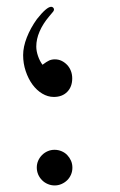

<svg xmlns="http://www.w3.org/2000/svg" viewBox="-20 -592 357 571"><path d="M195.3 -93.3Q195.3 -82.5 191.2 -72.8Q187 -63 179.7 -55.9Q172.4 -48.8 162.8 -44.7Q153.3 -40.5 142.6 -40.5Q131.8 -40.5 122.1 -44.7Q112.3 -48.8 105 -56.2Q97.7 -63.5 93.5 -73.2Q89.4 -83 89.4 -93.8Q89.4 -104.5 93.5 -114Q97.7 -123.5 105 -130.9Q112.3 -138.2 121.8 -142.3Q131.3 -146.5 142.1 -146.5Q153.3 -146.5 163.1 -142.3Q172.9 -138.2 179.9 -130.9Q187 -123.5 191.2 -114Q195.3 -104.5 195.3 -93.3ZM106.4 -399.4Q118.7 -408.7 126.2 -412.1Q133.8 -415.5 143.1 -415.5Q154.3 -415.5 163.6 -410.9Q172.9 -406.2 179.9 -398.7Q187 -391.1 190.9 -380.9Q194.8 -370.6 194.8 -358.9Q194.8 -334 179.9 -318.8Q165 -303.7 140.1 -303.7Q122.1 -303.7 105.5 -313.7Q88.9 -323.7 76.4 -340.8Q64 -357.9 56.4 -380.6Q48.8 -403.3 48.8 -428.2Q48.8 -452.6 59.8 -480.7Q70.8 -508.8 89.8 -535.2Q118.7 -571.8 132.3 -571.8Q135.7 -571.8 138.2 -569.3Q140.6 -566.9 140.6 -563.5Q140.6 -561 138.2 -557.6Q135.7 -554.2 126 -543Q107.4 -521 97.7 -498.3Q87.9 -475.6 87.9 -453.6Q87.9 -440.4 93 -425.5Q98.1 -410.6 106.4 -399.4Z"/></svg>

Font: HM XNiloofar
Style: Regular
Weight: 400
Designer: Hossein Movahhedian
Version: Version 2.8, 2015